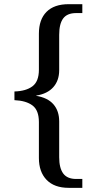

<svg xmlns="http://www.w3.org/2000/svg" viewBox="-20 -780 468 928"><path d="M168 -16.1V-189.9Q168 -247.1 137 -270.3Q106 -293.5 49.8 -295.9V-337.9Q105.5 -339.4 136.7 -362.8Q168 -386.2 168 -442.9V-617.2Q168 -685.5 204.8 -722.7Q241.7 -759.8 312 -759.8H377.9V-716.8H348.1Q304.7 -716.8 285.4 -690.9Q266.1 -665 266.1 -611.8V-440.9Q266.1 -391.1 237.8 -358.9Q209.5 -326.7 154.8 -317.9V-316.9Q210.9 -307.6 238.5 -275.6Q266.1 -243.7 266.1 -192.9V-20Q266.1 32.2 285.6 58.6Q305.2 85 348.1 85H377.9V127.9H312Q242.7 127.9 205.3 89.4Q168 50.8 168 -16.1Z"/></svg>

Font: Noto Serif Devanagari
Style: Regular
Weight: 400
Designer: Monotype Design Team
Foundry: Monotype Imaging Inc.
Version: Version 1.01